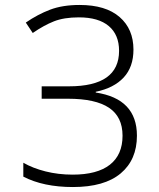

<svg xmlns="http://www.w3.org/2000/svg" viewBox="-20 -744 640 774"><path d="M74 -32V-88Q112 -66 163.5 -53Q215 -40 273 -40Q372 -40 423 -80Q474 -120 474 -197Q474 -273 419.5 -309.5Q365 -346 254 -346H148V-396H258Q460 -396 460 -539Q460 -604 418.5 -639Q377 -674 298 -674Q238 -674 197.5 -658Q157 -642 112 -611L84 -653Q132 -686 182 -705Q232 -724 301 -724Q406 -724 462 -675.5Q518 -627 518 -544Q518 -474 478.5 -431.5Q439 -389 366 -374V-371Q532 -346 532 -197Q532 -100 466.5 -45Q401 10 274 10Q155 10 74 -32Z"/></svg>

Font: Noto Sans Mono UI Light
Style: Regular
Weight: 300
Monospace: yes
Designer: Monotype Design team
Foundry: Monotype Imaging Inc.
Version: Version 1.000